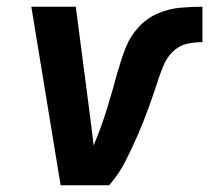

<svg xmlns="http://www.w3.org/2000/svg" viewBox="-20 -550 621 570"><path d="M160 0H304Q333 -33 353 -72.5Q373 -112 390 -151.5Q407 -191 421.5 -231Q436 -271 449 -311V-312Q457 -335 466 -357Q475 -379 493.5 -397Q512 -415 535 -420Q558 -425 581 -425V-530Q548 -530 514.5 -527Q481 -524 448.5 -510Q416 -496 391.5 -469.5Q367 -443 354 -410.5Q341 -378 332 -345L331 -344Q316 -287 298.5 -230Q281 -173 258 -118Q256 -133 254.5 -147.5Q253 -162 251 -177L205 -530H73Z"/></svg>

Font: Iosevka Sparkle Oblique
Style: Bold
Weight: 700
Italic angle: -9°
Designer: Belleve Invis
Foundry: Belleve Invis
Version: Version 4.5.0; ttfautohint (v1.8.3)